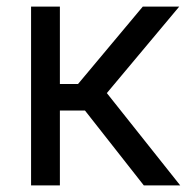

<svg xmlns="http://www.w3.org/2000/svg" viewBox="-20 -559 574 579"><path d="M73.7 0V-539.1H160.6V-305.7H215.3L410.6 -539.1H520.5L302.2 -278.3L523.4 0H413.6L236.3 -225.6H160.6V0Z"/></svg>

Font: Inter 18pt
Style: Regular
Weight: 400
Designer: Rasmus Andersson
Foundry: rsms
Version: Version 4.001;git-66647c0bb